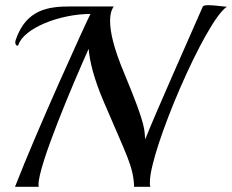

<svg xmlns="http://www.w3.org/2000/svg" viewBox="-20 -723 898 743"><path d="M858 -697C847 -697 810 -703 786 -703C775 -703 766 -701 765 -698C710 -572 581 -283 542 -184C537 -221 550 -225 463 -434C418 -540 406 -602 406 -642C406 -679 417 -693 420 -698H298C282 -698 266 -698 251 -698C166 -698 81 -686 41 -569C40 -565 39 -562 39 -559C39 -551 44 -546 47 -546C49 -546 50 -547 51 -549C72 -614 211 -669 330 -669C311 -632 125 -224 38 0H130C129 -2 129 -5 129 -9C129 -84 261 -396 323 -534C327 -486 343 -419 382 -328C471 -119 496 -80 499 0H562C560 -5 560 -11 560 -18C560 -142 774 -642 858 -697Z"/></svg>

Font: Playball
Style: Regular
Weight: 400
Designer: Robert E. Leuschke
Foundry: Robert E. Leuschke
Version: Version 1.001